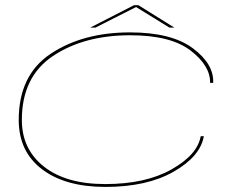

<svg xmlns="http://www.w3.org/2000/svg" viewBox="-20 -713 932 738"><path d="M385.5 5.5Q231 5.5 141.5 -62.5Q52 -130.5 52 -252Q52 -425 175.5 -506.8Q299 -588.5 479.5 -588.5Q638.5 -588.5 720.5 -528Q802.5 -467.5 799.5 -394.5H787.5Q789 -460 712.5 -518.8Q636 -577.5 480.5 -577.5Q302.5 -577.5 183.2 -497.5Q64 -417.5 64 -252Q64 -139.5 149 -72.5Q234 -5.5 384.5 -5.5Q539.5 -5.5 639.2 -61.8Q739 -118 751.5 -189.5H763.5Q750 -111.5 647.2 -53Q544.5 5.5 385.5 5.5ZM327 -607 495 -693H512L650 -607H631L503 -686L347 -607Z"/></svg>

Font: Anybody UltraExpanded Thin
Style: Italic
Weight: 100
Width: 9
Italic angle: -10°
Designer: Tyler Finck
Foundry: Etcetera Type Company
Version: Version 1.010; ttfautohint (v1.8.3) -l 8 -r 50 -G 200 -x 14 